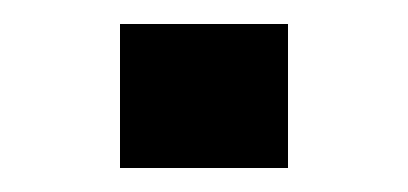

<svg xmlns="http://www.w3.org/2000/svg" viewBox="-20 -365 340 160"><path d="M80 -225V-345H220V-225Z"/></svg>

Font: Xolonium
Style: Regular
Weight: 400
Designer: Severin Meyer
Version: Version 4.2